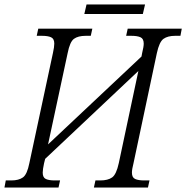

<svg xmlns="http://www.w3.org/2000/svg" viewBox="-40 -843 837 863"><path d="M-20 0 -14 -32H11Q44 -32 63 -45.5Q82 -59 92 -110L198 -605Q204 -632 204 -647Q204 -669 189.5 -675.5Q175 -682 149 -682H125L132 -714H375L368 -682H345Q311 -682 292.5 -668.5Q274 -655 264 -604L176 -194L596 -589L599 -605Q606 -633 606 -647Q606 -669 591.5 -675.5Q577 -682 551 -682H527L534 -714H777L771 -682H747Q714 -682 695 -668.5Q676 -655 665 -604L560 -109Q553 -82 553 -67Q553 -45 567.5 -38.5Q582 -32 608 -32H632L625 0H382L389 -32H411Q445 -32 464 -45.5Q483 -59 494 -110L582 -524L163 -129L158 -109Q152 -81 152 -67Q152 -45 166 -38.5Q180 -32 206 -32H230L223 0ZM339 -780 349 -823H612L602 -780Z"/></svg>

Font: Noto Serif SemiCondensed Light
Style: Italic
Weight: 300
Width: 4
Italic angle: -12°
Designer: Monotype Design Team
Foundry: Monotype Imaging Inc.
Version: Version 2.013; ttfautohint (v1.8.4.7-5d5b)